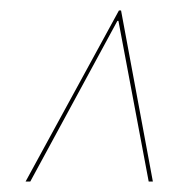

<svg xmlns="http://www.w3.org/2000/svg" viewBox="-20 -719 335 368"><path d="M265 -371 207 -679H205L38 -371H29L208 -699H212L273 -371Z"/></svg>

Font: Moniqa Black Ita Display
Style: Italic
Weight: 900
Italic angle: -10°
Designer: Rajesh Rajput
Foundry: Rajesh Rajput
Version: Version 1.000